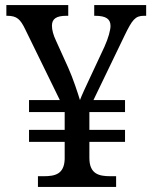

<svg xmlns="http://www.w3.org/2000/svg" viewBox="-20 -734 599 754"><path d="M129 0H436V-42H413C368 -42 331 -51 331 -114V-177H471V-224H331V-294H471V-341H347L469 -594C499 -656 511 -672 545 -672H554V-714H350V-672H353C397 -672 414 -659 414 -632C414 -617 406 -585 390 -550L333 -428C320 -401 299 -355 294 -341C286 -367 267 -426 248 -468L200 -574C189 -597 184 -617 184 -633C184 -660 201 -672 241 -672H248V-714H5V-672H8C47 -672 60 -658 79 -619L215 -341H94V-294H234V-224H94V-177H234V-109C232 -50 196 -42 152 -42H129Z"/></svg>

Font: Noto Serif
Style: Regular
Weight: 400
Designer: Monotype Design Team
Foundry: Monotype Imaging Inc.
Version: Version 2.015